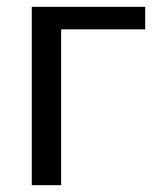

<svg xmlns="http://www.w3.org/2000/svg" viewBox="-20 -542 464 562"><path d="M405 -456H159V0H73V-522H405Z"/></svg>

Font: Raleway Medium Alt1
Style: Regular
Weight: 500
Designer: Matt McInerney, Pablo Impallari, Rodrigo Fuenzalida
Foundry: Matt McInerney, Pablo Impallari, Rodrigo Fuenzalida
Version: Version 3.000g; ttfautohint (v1.5) -l 8 -r 28 -G 28 -x 14 -D